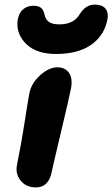

<svg xmlns="http://www.w3.org/2000/svg" viewBox="-20 -797 489 836"><path d="M224.1 -562Q139.6 -562 95.2 -604.5Q50.8 -647 56.2 -705.1Q60.5 -738.3 79.1 -755.1Q97.7 -772 126 -772Q147.5 -772 158.7 -762.7Q169.9 -753.4 173.8 -733.9Q177.7 -712.9 192.6 -701.9Q207.5 -690.9 238.8 -690.9Q300.3 -690.9 326.2 -733.9Q352.5 -776.9 392.1 -776.9Q428.2 -776.9 441.7 -756.1Q455.1 -735.4 444.8 -699.2Q428.2 -635.7 372.3 -598.9Q316.4 -562 224.1 -562ZM136.2 19Q93.8 19 69.8 -10.7Q45.9 -40.5 54.2 -80.1Q74.2 -178.7 88.1 -270.3Q102.1 -361.8 107.9 -391.1Q116.7 -435.1 155 -469.5Q193.4 -503.9 230 -503.9Q263.2 -503.9 280.3 -480Q297.4 -456.1 289.1 -412.1Q282.2 -375.5 246.1 -224.1Q210 -72.8 204.1 -43.9Q198.2 -14.2 180.9 2.4Q163.6 19 136.2 19Z"/></svg>

Font: Shantell Sans Bouncy
Style: Bold Italic
Weight: 700
Italic angle: -11.31°
Designer: Stephen Nixon, Anya Danilova, Shantell Martin
Foundry: Arrow Type
Version: Version 1.006;[9816181b4]